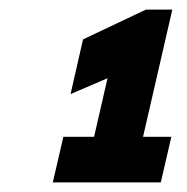

<svg xmlns="http://www.w3.org/2000/svg" viewBox="-20 -790 389 400"><path d="M112 -505H176L204 -627L127 -594L153 -708L284 -770H339L278 -505H337L315 -410H90Z"/></svg>

Font: Arvo
Style: Bold Italic
Weight: 700
Italic angle: -13°
Designer: Anton Koovit (Cyrillic Expansion: Cyreal)
Foundry: Anton Koovit, Yassin Baggar
Version: Version 3.000